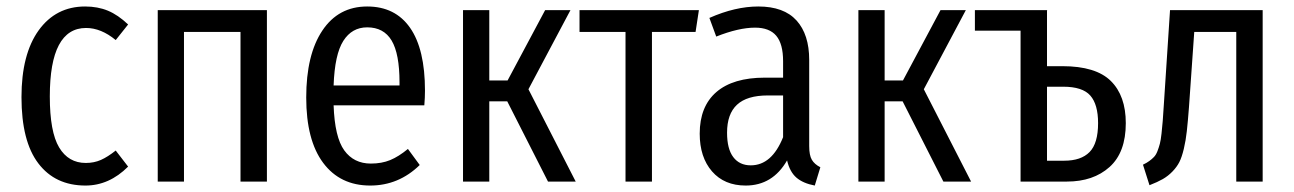

<svg xmlns="http://www.w3.org/2000/svg" viewBox="-20 -557 3969 589"><path d="M241.2 -537.1Q279.8 -537.1 311 -524.2Q342.3 -511.2 373 -481.9L335 -434.1Q290 -471.2 244.1 -471.2Q132.8 -471.2 132.8 -261.2Q132.8 -152.3 161.4 -104.7Q189.9 -57.1 243.2 -57.1Q268.6 -57.1 289.6 -66.4Q310.5 -75.7 335 -95.2L373 -45.9Q314.9 12.2 242.2 12.2Q149.4 12.2 97.7 -55.7Q45.9 -123.5 45.9 -258.8Q45.9 -390.6 98.6 -463.9Q151.4 -537.1 241.2 -537.1Z M717.8 0V-459H544.4V0H463.9V-525.9H798.8V0Z M1283.7 -278.8Q1283.7 -258.3 1281.7 -233.9H1003.4Q1006.8 -136.2 1036.1 -95.7Q1065.4 -55.2 1117.7 -55.2Q1150.9 -55.2 1177 -65.9Q1203.1 -76.7 1231.4 -100.1L1267.6 -50.8Q1203.1 12.2 1115.7 12.2Q1023.4 12.2 971.4 -57.4Q919.4 -127 919.4 -257.8Q919.4 -389.2 968.8 -463.1Q1018.1 -537.1 1106.4 -537.1Q1192.4 -537.1 1238 -471.7Q1283.7 -406.2 1283.7 -278.8ZM1205.6 -294.9V-304.2Q1205.6 -392.1 1181.4 -432.6Q1157.2 -473.1 1106.4 -473.1Q1059.6 -473.1 1033.2 -431.6Q1006.8 -390.1 1003.4 -294.9Z M1730 -525.9 1601.1 -283.2 1746.1 0H1661.1L1536.1 -246.1H1481V0H1400.4V-525.9H1481V-310.1H1537.1L1652.3 -525.9Z M2124 -525.9 2113.8 -459H1980V0H1898.9V-459H1757.8V-525.9Z M2462.4 -108.9Q2462.4 -80.6 2470.5 -66.9Q2478.5 -53.2 2496.6 -43.9L2479.5 12.2Q2443.4 5.4 2423.1 -12.2Q2402.8 -29.8 2394.5 -64.9Q2350.1 12.2 2267.6 12.2Q2202.1 12.2 2164.3 -31.2Q2126.5 -74.7 2126.5 -147Q2126.5 -230.5 2177.7 -274.7Q2229 -318.8 2326.2 -318.8H2382.3V-369.1Q2382.3 -422.4 2361.3 -447.3Q2340.3 -472.2 2296.4 -472.2Q2246.1 -472.2 2177.2 -444.8L2156.2 -502Q2235.4 -537.1 2306.2 -537.1Q2384.8 -537.1 2423.6 -494.1Q2462.4 -451.2 2462.4 -373ZM2283.2 -49.8Q2347.7 -49.8 2382.3 -136.2V-264.2H2335.4Q2271.5 -264.2 2241 -235.8Q2210.4 -207.5 2210.4 -149.9Q2210.4 -100.1 2229.5 -75Q2248.5 -49.8 2283.2 -49.8Z M2942.9 -525.9 2814 -283.2 2959 0H2874L2749 -246.1H2693.8V0H2613.3V-525.9H2693.8V-310.1H2750L2865.2 -525.9Z M3238.8 -354Q3341.8 -354 3387.7 -308.6Q3433.6 -263.2 3433.6 -179.2Q3433.6 -89.4 3383.8 -44.7Q3334 0 3252.9 0H3110.8V-462.9H2970.7V-525.9H3192.9L3191.9 -524.9V-354ZM3244.6 -64Q3296.4 -64 3322.5 -90.6Q3348.6 -117.2 3348.6 -179.2Q3348.6 -236.8 3324.7 -263.9Q3300.8 -291 3241.7 -291H3191.9V-64Z M3569.3 -525.9H3853.5V0H3772.5V-459H3643.6L3627.4 -228Q3624 -183.1 3620.8 -154.5Q3617.7 -126 3611.6 -100.3Q3605.5 -74.7 3597.9 -59.8Q3590.3 -44.9 3576.9 -31Q3563.5 -17.1 3547.4 -7.8Q3531.2 1.5 3506.3 11.2L3486.3 -51.8Q3497.6 -57.1 3505.6 -63Q3513.7 -68.8 3520 -75.4Q3526.4 -82 3530.8 -93.5Q3535.2 -105 3538.1 -116Q3541 -127 3543.2 -147.2Q3545.4 -167.5 3546.9 -185.8Q3548.3 -204.1 3550.3 -235.8Z"/></svg>

Font: Fira Sans Compressed Book
Style: Regular
Weight: 350
Width: 1
Designer: Carrois Corporate & Edenspiekermann AG
Foundry: Carrois Corporate GbR & Edenspiekermann AG
Version: Version 4.203;PS 004.203;hotconv 1.0.88;makeotf.lib2.5.64775